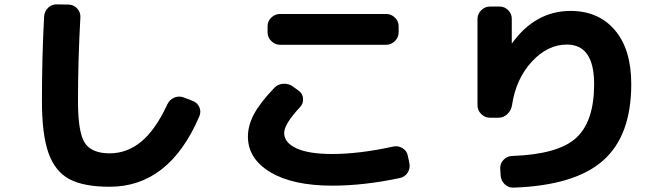

<svg xmlns="http://www.w3.org/2000/svg" viewBox="-20 -797 3040 879"><path d="M482 58Q363 58 297.5 23Q232 -12 202 -96.5Q172 -181 172 -335Q172 -538 182 -722Q184 -746 201 -762Q218 -778 242 -777L295 -776Q318 -775 333.5 -758Q349 -741 348 -718Q337 -522 337 -335Q337 -190 368.5 -142.5Q400 -95 482 -95Q561 -95 626 -148Q691 -201 746 -319Q756 -341 777.5 -350Q799 -359 821 -351L860 -336Q883 -328 892.5 -306.5Q902 -285 892 -263Q754 58 482 58Z M1262 -733H1748Q1771 -733 1788 -716.5Q1805 -700 1805 -677V-649Q1805 -626 1788 -609Q1771 -592 1748 -592H1262Q1239 -592 1222 -609Q1205 -626 1205 -649V-677Q1205 -700 1222 -716.5Q1239 -733 1262 -733ZM1502 53Q1321 53 1218 -8.5Q1115 -70 1115 -172Q1115 -222 1142.5 -274Q1170 -326 1236 -395Q1252 -412 1277 -413.5Q1302 -415 1321 -401L1348 -381Q1366 -368 1367.5 -345.5Q1369 -323 1354 -307Q1281 -229 1281 -188Q1281 -144 1337 -118Q1393 -92 1502 -92Q1625 -92 1780 -126Q1803 -131 1823 -118.5Q1843 -106 1847 -84L1854 -51Q1859 -27 1846.5 -7Q1834 13 1811 18Q1645 53 1502 53Z M2223 -258Q2200 -258 2183 -275Q2166 -292 2166 -315V-710Q2166 -733 2183 -750Q2200 -767 2223 -767H2267Q2290 -767 2306.5 -750.5Q2323 -734 2323 -711V-600Q2323 -599 2324 -599Q2325 -599 2325 -600Q2432 -747 2592 -747Q2720 -747 2795 -659Q2870 -571 2870 -412Q2870 -176 2741 -62Q2612 52 2332 62Q2308 63 2291 47Q2274 31 2272 7L2270 -25Q2269 -48 2285 -65Q2301 -82 2324 -83Q2534 -90 2617 -165Q2700 -240 2700 -412Q2700 -593 2575 -593Q2487 -593 2414.5 -514.5Q2342 -436 2324 -315Q2320 -291 2302.5 -274.5Q2285 -258 2262 -258Z"/></svg>

Font: Rounded Mplus 1c ExtraBold
Style: Regular
Weight: 800
Version: Version 1.059.20150529